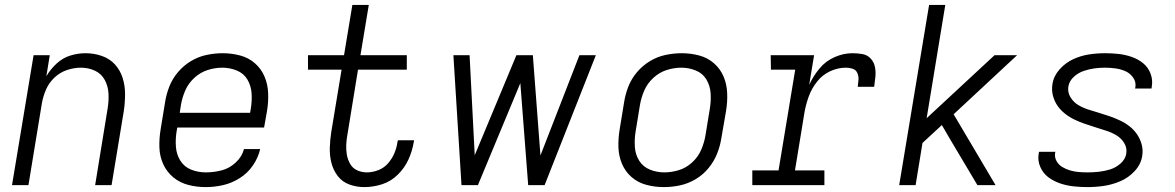

<svg xmlns="http://www.w3.org/2000/svg" viewBox="-20 -755 4792 783"><path d="M29 0H96L151 -335Q156 -363 168 -390.5Q180 -418 202.5 -439Q225 -460 253.5 -469.5Q282 -479 310 -479Q341 -479 367.5 -466.5Q394 -454 407.5 -428.5Q421 -403 422.5 -373Q424 -343 419 -313L368 0H435L485 -303Q490 -337 490 -371.5Q490 -406 480 -437.5Q470 -469 448.5 -492.5Q427 -516 395 -527Q363 -538 329 -538Q298 -538 267 -528.5Q236 -519 211 -496Q186 -473 169 -444L183 -530H117Z M819 8Q854 8 889.5 0Q925 -8 957.5 -28.5Q990 -49 1011.5 -80.5Q1033 -112 1041 -147H975Q967 -116 941 -92Q915 -68 883 -60Q851 -52 819 -52Q788 -52 760 -63Q732 -74 716 -99Q700 -124 697.5 -155Q695 -186 700 -218L703 -235H1057L1069 -303Q1075 -339 1073.5 -375.5Q1072 -412 1058.5 -443.5Q1045 -475 1019 -497.5Q993 -520 958.5 -529Q924 -538 888 -538Q856 -538 822.5 -531Q789 -524 759 -506Q729 -488 706 -461Q683 -434 670.5 -402Q658 -370 653 -337L635 -227Q629 -191 630 -154.5Q631 -118 645.5 -86Q660 -54 686.5 -32Q713 -10 747.5 -1Q782 8 819 8ZM713 -295 718 -328Q723 -357 735.5 -386Q748 -415 772.5 -437.5Q797 -460 827 -469.5Q857 -479 887 -479Q917 -479 945.5 -467.5Q974 -456 989 -430.5Q1004 -405 1006 -374.5Q1008 -344 1003 -313L1000 -295Z M1466 8Q1502 8 1538 -3.5Q1574 -15 1602 -42.5Q1630 -70 1645.5 -104Q1661 -138 1667 -174L1669 -183H1603L1601 -177Q1598 -153 1588.5 -130.5Q1579 -108 1562.5 -89Q1546 -70 1522.5 -61Q1499 -52 1476 -52Q1455 -52 1436.5 -60.5Q1418 -69 1408 -86.5Q1398 -104 1394.5 -124Q1391 -144 1392 -165Q1393 -186 1397 -207L1440 -471H1639V-530H1450L1484 -735H1417L1383 -530H1236V-471H1373L1331 -217Q1326 -185 1325 -153Q1324 -121 1331.5 -91Q1339 -61 1357.5 -37Q1376 -13 1405 -2.5Q1434 8 1466 8Z M1862 0H1929L2102 -416L2134 0H2201L2410 -530H2343L2184 -121L2153 -530H2086L1916 -122L1895 -530H1829Z M2687 8Q2720 8 2753 1Q2786 -6 2816.5 -24Q2847 -42 2869.5 -69.5Q2892 -97 2904.5 -128.5Q2917 -160 2922 -193L2941 -303Q2947 -339 2945.5 -375.5Q2944 -412 2930.5 -443.5Q2917 -475 2891 -497.5Q2865 -520 2830.5 -529Q2796 -538 2760 -538Q2728 -538 2694.5 -531Q2661 -524 2631 -506Q2601 -488 2578 -461Q2555 -434 2542.5 -402Q2530 -370 2525 -337L2507 -227Q2501 -191 2502 -155Q2503 -119 2516.5 -87Q2530 -55 2556 -32.5Q2582 -10 2616.5 -1Q2651 8 2687 8ZM2689 -52Q2658 -52 2630 -63.5Q2602 -75 2586.5 -100Q2571 -125 2569 -156Q2567 -187 2572 -218L2590 -328Q2595 -357 2607.5 -386Q2620 -415 2644.5 -437.5Q2669 -460 2699 -469.5Q2729 -479 2759 -479Q2789 -479 2817.5 -467.5Q2846 -456 2861 -430.5Q2876 -405 2878 -374.5Q2880 -344 2875 -313L2857 -203Q2852 -173 2839.5 -144Q2827 -115 2802.5 -92.5Q2778 -70 2748 -61Q2718 -52 2689 -52Z M3048 0H3342V-60H3222L3261 -298Q3267 -331 3278.5 -362.5Q3290 -394 3312 -422Q3334 -450 3365.5 -464.5Q3397 -479 3430 -479Q3444 -479 3457.5 -474.5Q3471 -470 3476.5 -457Q3482 -444 3481 -430Q3480 -416 3478 -401H3545Q3548 -422 3550 -442.5Q3552 -463 3548 -482.5Q3544 -502 3530.5 -516.5Q3517 -531 3497 -534.5Q3477 -538 3456 -538Q3420 -538 3383.5 -522Q3347 -506 3321.5 -475Q3296 -444 3280 -409L3300 -530H3123L3124 -471H3223L3155 -60H3048Z M3647 0H3714L3742 -172L3821 -245L3853 -190L3966 0H4040L3869 -289L4128 -530H4036L3759 -273L3835 -735H3769Z M4415 8Q4449 8 4482.5 3Q4516 -2 4549 -16Q4582 -30 4607.5 -57.5Q4633 -85 4638 -119Q4642 -143 4636 -165.5Q4630 -188 4617.5 -206.5Q4605 -225 4587.5 -239Q4570 -253 4549 -263Q4528 -273 4506.5 -280.5Q4485 -288 4463 -294.5Q4441 -301 4419 -308Q4397 -315 4377.5 -326.5Q4358 -338 4345.5 -358.5Q4333 -379 4337 -403Q4341 -425 4359 -441.5Q4377 -458 4399 -465.5Q4421 -473 4442.5 -476Q4464 -479 4486 -479Q4508 -479 4529.5 -476Q4551 -473 4570 -464.5Q4589 -456 4601.5 -438Q4614 -420 4610 -398Q4610 -396 4609 -394H4676Q4677 -398 4677 -401Q4682 -429 4672 -455Q4662 -481 4641.5 -497.5Q4621 -514 4595 -523Q4569 -532 4541.5 -535Q4514 -538 4486 -538Q4454 -538 4421 -533Q4388 -528 4356.5 -513.5Q4325 -499 4301 -472Q4277 -445 4272 -412Q4268 -388 4274 -365Q4280 -342 4292.5 -324Q4305 -306 4322.5 -292Q4340 -278 4360.5 -268Q4381 -258 4403 -250.5Q4425 -243 4447 -236Q4469 -229 4491 -222Q4513 -215 4532.5 -203.5Q4552 -192 4564.5 -172Q4577 -152 4573 -128Q4569 -105 4549.5 -88Q4530 -71 4507 -64Q4484 -57 4461 -54.5Q4438 -52 4416 -52Q4397 -52 4379 -53.5Q4361 -55 4344 -60Q4327 -65 4312 -74Q4297 -83 4288.5 -98.5Q4280 -114 4283 -132Q4283 -134 4284 -136H4218Q4216 -133 4216 -129Q4211 -100 4222.5 -74Q4234 -48 4255.5 -32Q4277 -16 4303.5 -7Q4330 2 4358.5 5Q4387 8 4415 8Z"/></svg>

Font: Iosevka Sparkle Light Oblique
Style: Regular
Weight: 300
Italic angle: -9°
Designer: Belleve Invis
Foundry: Belleve Invis
Version: Version 4.5.0; ttfautohint (v1.8.3)